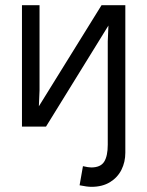

<svg xmlns="http://www.w3.org/2000/svg" viewBox="-20 -490 570 743"><path d="M465 0H397V-330L401 -424L418 -421L158 0H65V-470H133V-140L129 -46L112 -49L373 -470H465ZM334 233Q317 233 288 227L301 153Q322 158 333 158Q369 158 383 136Q397 114 397 70V-1H465V101Q465 137 450 167Q435 197 405.5 215Q376 233 334 233Z"/></svg>

Font: Kreadon
Style: Regular
Weight: 400
Designer: kohakuno
Foundry: StudioGnu
Version: Version 1.000;Glyphs 3.1.2 (3151)